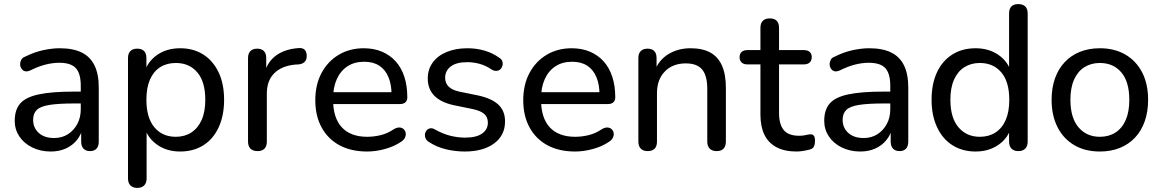

<svg xmlns="http://www.w3.org/2000/svg" viewBox="-20 -732 5679 939"><path d="M228 9Q178 9 137.5 -11Q97 -31 74.5 -65Q52 -99 52 -141Q52 -195 79 -226Q106 -257 170 -270.5Q234 -284 342 -284H389V-226H344Q267 -226 222.5 -219Q178 -212 160 -194.5Q142 -177 142 -146Q142 -107 169.5 -82Q197 -57 245 -57Q283 -57 312 -75.5Q341 -94 358 -125.5Q375 -157 375 -198V-313Q375 -372 351 -398.5Q327 -425 270 -425Q237 -425 202 -416Q167 -407 129 -388Q114 -381 103 -383.5Q92 -386 85.5 -395.5Q79 -405 78.5 -416.5Q78 -428 83.5 -439Q89 -450 103 -455Q147 -477 190.5 -486.5Q234 -496 272 -496Q337 -496 379 -475.5Q421 -455 442 -412.5Q463 -370 463 -304V-40Q463 -17 452 -5Q441 7 420 7Q400 7 388.5 -5Q377 -17 377 -40V-111H386Q378 -74 356 -47Q334 -20 301.5 -5.5Q269 9 228 9Z M651 187Q630 187 618 175Q606 163 606 141V-448Q606 -471 618 -482.5Q630 -494 651 -494Q673 -494 684.5 -482.5Q696 -471 696 -448V-357L685 -375Q701 -430 748 -463Q795 -496 861 -496Q926 -496 974 -465.5Q1022 -435 1049 -378.5Q1076 -322 1076 -244Q1076 -167 1049.5 -109.5Q1023 -52 974.5 -21.5Q926 9 861 9Q796 9 749 -24Q702 -57 686 -111H697V141Q697 163 685 175Q673 187 651 187ZM840 -63Q883 -63 915.5 -84Q948 -105 966 -145Q984 -185 984 -244Q984 -332 945 -378Q906 -424 840 -424Q796 -424 763.5 -403.5Q731 -383 713.5 -343Q696 -303 696 -244Q696 -156 735 -109.5Q774 -63 840 -63Z M1240 7Q1217 7 1205 -5Q1193 -17 1193 -40V-448Q1193 -471 1205 -482.5Q1217 -494 1238 -494Q1259 -494 1270.5 -482.5Q1282 -471 1282 -448V-371H1272Q1288 -431 1332 -462Q1376 -493 1443 -497Q1459 -498 1469 -489.5Q1479 -481 1480 -461Q1481 -442 1471 -430.5Q1461 -419 1440 -417L1422 -416Q1356 -409 1320.5 -373Q1285 -337 1285 -274V-40Q1285 -17 1273.5 -5Q1262 7 1240 7Z M1776 9Q1697 9 1640.5 -21.5Q1584 -52 1553 -108.5Q1522 -165 1522 -242Q1522 -318 1552.5 -375Q1583 -432 1636.5 -464Q1690 -496 1759 -496Q1808 -496 1847.5 -479.5Q1887 -463 1915 -432Q1943 -401 1957.5 -356.5Q1972 -312 1972 -256Q1972 -240 1962.5 -231.5Q1953 -223 1935 -223H1593V-281H1912L1895 -267Q1895 -319 1879.5 -355.5Q1864 -392 1834.5 -411Q1805 -430 1761 -430Q1713 -430 1679 -407.5Q1645 -385 1627 -344.5Q1609 -304 1609 -251V-245Q1609 -155 1652 -109Q1695 -63 1776 -63Q1808 -63 1841.5 -71Q1875 -79 1906 -100Q1921 -109 1933.5 -108.5Q1946 -108 1954 -100.5Q1962 -93 1964 -82.5Q1966 -72 1961 -60Q1956 -48 1942 -39Q1909 -16 1863.5 -3.5Q1818 9 1776 9Z M2253 9Q2208 9 2162.5 -1.5Q2117 -12 2077 -38Q2066 -45 2061.5 -55.5Q2057 -66 2058.5 -76.5Q2060 -87 2067 -95Q2074 -103 2084.5 -104.5Q2095 -106 2107 -99Q2146 -77 2182.5 -68Q2219 -59 2255 -59Q2310 -59 2338 -79Q2366 -99 2366 -132Q2366 -160 2347.5 -175.5Q2329 -191 2290 -199L2197 -218Q2135 -232 2103.5 -264.5Q2072 -297 2072 -348Q2072 -393 2096.5 -426.5Q2121 -460 2165 -478Q2209 -496 2266 -496Q2310 -496 2349.5 -484.5Q2389 -473 2421 -450Q2433 -443 2436.5 -432.5Q2440 -422 2437.5 -411.5Q2435 -401 2428 -394Q2421 -387 2410 -385.5Q2399 -384 2386 -391Q2357 -411 2326.5 -419.5Q2296 -428 2266 -428Q2212 -428 2184.5 -407Q2157 -386 2157 -352Q2157 -326 2173.5 -309Q2190 -292 2226 -284L2319 -265Q2384 -251 2417 -220.5Q2450 -190 2450 -138Q2450 -70 2396.5 -30.5Q2343 9 2253 9Z M2793 9Q2714 9 2657.5 -21.5Q2601 -52 2570 -108.5Q2539 -165 2539 -242Q2539 -318 2569.5 -375Q2600 -432 2653.5 -464Q2707 -496 2776 -496Q2825 -496 2864.5 -479.5Q2904 -463 2932 -432Q2960 -401 2974.5 -356.5Q2989 -312 2989 -256Q2989 -240 2979.5 -231.5Q2970 -223 2952 -223H2610V-281H2929L2912 -267Q2912 -319 2896.5 -355.5Q2881 -392 2851.5 -411Q2822 -430 2778 -430Q2730 -430 2696 -407.5Q2662 -385 2644 -344.5Q2626 -304 2626 -251V-245Q2626 -155 2669 -109Q2712 -63 2793 -63Q2825 -63 2858.5 -71Q2892 -79 2923 -100Q2938 -109 2950.5 -108.5Q2963 -108 2971 -100.5Q2979 -93 2981 -82.5Q2983 -72 2978 -60Q2973 -48 2959 -39Q2926 -16 2880.5 -3.5Q2835 9 2793 9Z M3147 7Q3126 7 3114 -5Q3102 -17 3102 -40V-448Q3102 -471 3114 -482.5Q3126 -494 3147 -494Q3168 -494 3179.5 -482.5Q3191 -471 3191 -448V-366L3180 -381Q3201 -438 3248.5 -467Q3296 -496 3357 -496Q3416 -496 3454 -475Q3492 -454 3511 -411Q3530 -368 3530 -302V-40Q3530 -17 3518.5 -5Q3507 7 3485 7Q3463 7 3451 -5Q3439 -17 3439 -40V-297Q3439 -362 3414 -392Q3389 -422 3334 -422Q3270 -422 3231.5 -382.5Q3193 -343 3193 -276V-40Q3193 7 3147 7Z M3876 9Q3817 9 3777.5 -12Q3738 -33 3718.5 -73Q3699 -113 3699 -171V-417H3635Q3617 -417 3607 -426.5Q3597 -436 3597 -452Q3597 -469 3607 -478Q3617 -487 3635 -487H3699V-596Q3699 -619 3711 -630.5Q3723 -642 3745 -642Q3767 -642 3778.5 -630.5Q3790 -619 3790 -596V-487H3911Q3930 -487 3940 -478Q3950 -469 3950 -452Q3950 -436 3940 -426.5Q3930 -417 3911 -417H3790V-179Q3790 -124 3813 -96Q3836 -68 3889 -68Q3908 -68 3921 -71.5Q3934 -75 3944 -75Q3953 -76 3959.5 -69Q3966 -62 3966 -43Q3966 -29 3961.5 -17.5Q3957 -6 3944 -2Q3932 2 3912 5.5Q3892 9 3876 9Z M4187 9Q4137 9 4096.5 -11Q4056 -31 4033.5 -65Q4011 -99 4011 -141Q4011 -195 4038 -226Q4065 -257 4129 -270.5Q4193 -284 4301 -284H4348V-226H4303Q4226 -226 4181.5 -219Q4137 -212 4119 -194.5Q4101 -177 4101 -146Q4101 -107 4128.5 -82Q4156 -57 4204 -57Q4242 -57 4271 -75.5Q4300 -94 4317 -125.5Q4334 -157 4334 -198V-313Q4334 -372 4310 -398.5Q4286 -425 4229 -425Q4196 -425 4161 -416Q4126 -407 4088 -388Q4073 -381 4062 -383.5Q4051 -386 4044.5 -395.5Q4038 -405 4037.5 -416.5Q4037 -428 4042.5 -439Q4048 -450 4062 -455Q4106 -477 4149.5 -486.5Q4193 -496 4231 -496Q4296 -496 4338 -475.5Q4380 -455 4401 -412.5Q4422 -370 4422 -304V-40Q4422 -17 4411 -5Q4400 7 4379 7Q4359 7 4347.5 -5Q4336 -17 4336 -40V-111H4345Q4337 -74 4315 -47Q4293 -20 4260.5 -5.5Q4228 9 4187 9Z M4751 9Q4687 9 4638.5 -21.5Q4590 -52 4563 -109.5Q4536 -167 4536 -244Q4536 -322 4562.5 -378.5Q4589 -435 4637.5 -465.5Q4686 -496 4751 -496Q4816 -496 4863 -463.5Q4910 -431 4926 -377H4915V-666Q4915 -689 4926.5 -700.5Q4938 -712 4960 -712Q4982 -712 4994 -700.5Q5006 -689 5006 -666V-40Q5006 -17 4994 -5Q4982 7 4960 7Q4939 7 4927 -5Q4915 -17 4915 -40V-131L4926 -113Q4911 -57 4863.5 -24Q4816 9 4751 9ZM4772 -63Q4816 -63 4848.5 -84Q4881 -105 4898.5 -145Q4916 -185 4916 -244Q4916 -332 4877 -378Q4838 -424 4772 -424Q4729 -424 4696.5 -403.5Q4664 -383 4646 -343Q4628 -303 4628 -244Q4628 -156 4667.5 -109.5Q4707 -63 4772 -63Z M5359 9Q5287 9 5234 -22Q5181 -53 5152 -110Q5123 -167 5123 -244Q5123 -302 5139.5 -348.5Q5156 -395 5187 -428Q5218 -461 5261.5 -478.5Q5305 -496 5359 -496Q5431 -496 5484 -465Q5537 -434 5566 -377.5Q5595 -321 5595 -244Q5595 -186 5578.5 -139Q5562 -92 5531 -59Q5500 -26 5456.5 -8.5Q5413 9 5359 9ZM5359 -63Q5403 -63 5435.5 -84Q5468 -105 5485.5 -145Q5503 -185 5503 -244Q5503 -332 5464 -378Q5425 -424 5359 -424Q5316 -424 5283.5 -403.5Q5251 -383 5233 -343Q5215 -303 5215 -244Q5215 -156 5254.5 -109.5Q5294 -63 5359 -63Z"/></svg>

Font: Nunito ExtraLight Medium
Style: Regular
Weight: 500
Version: Version 3.602